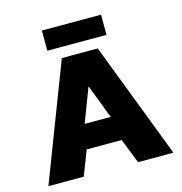

<svg xmlns="http://www.w3.org/2000/svg" viewBox="-117 -921 977 1028"><g transform="rotate(-15 371.5 -407.0)"><path d="M207 -814H535V-702H207ZM272 -644H471L718 0H522L468 -137H274L221 0H25ZM443 -272 371 -461 299 -272Z"/></g></svg>

Font: Kanit Bold
Style: Regular
Weight: 700
Designer: Katatrad Team
Foundry: CadsonDemak
Version: Version 1.000